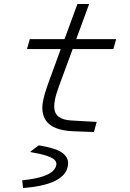

<svg xmlns="http://www.w3.org/2000/svg" viewBox="-20 -657 654 967"><path d="M276 -220Q261 -178 257 -155.5Q253 -133 253 -121Q253 -86 275.5 -69Q298 -52 342 -50L467 -43L453 8L348 4Q298 2 263 -11.5Q228 -25 210.5 -51Q193 -77 193 -116Q193 -130 198.5 -157Q204 -184 221 -232L286 -410H116L130 -460H305L370 -637H429L364 -460H565L551 -410H346ZM96 290 92 252 93 251Q160 244 197 231Q234 218 249 201.5Q264 185 264 168Q264 157 253.5 147Q243 137 215 127.5Q187 118 134 109V106L175 75Q261 89 292 111.5Q323 134 323 164Q323 187 311.5 207.5Q300 228 273.5 245Q247 262 203.5 273.5Q160 285 96 290Z"/></svg>

Font: Intel One Mono Light
Style: Italic
Weight: 300
Italic angle: -16°
Monospace: yes
Designer: Fred Shallcrass
Foundry: Frere-Jones Type LLC
Version: Version 1.004